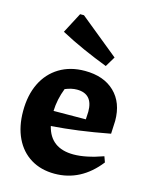

<svg xmlns="http://www.w3.org/2000/svg" viewBox="-115 -830 719 915"><g transform="rotate(15 244.0 -372.0)"><path d="M243 11Q176 11 126 -19.5Q76 -50 49 -106.5Q22 -163 22 -239Q22 -318 50.5 -376.5Q79 -435 132.5 -467.5Q186 -500 258 -500Q351 -500 404.5 -448.5Q458 -397 458 -307L455 -243Q370 -227 302.5 -218Q235 -209 168 -204Q193 -101 307 -101Q368 -101 452 -131L462 -103Q373 11 243 11ZM186 -391Q164 -335 162 -277L321 -278L323 -316Q323 -404 244 -404Q217 -404 186 -391ZM347 -548Q287 -571 228.5 -597Q170 -623 112 -654L165 -755H184L377 -598Z"/></g></svg>

Font: Piazzolla
Style: Bold
Weight: 700
Designer: Juan Pablo del Peral
Foundry: Huerta Tipografica
Version: Version 1.330